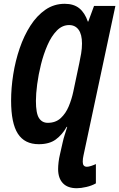

<svg xmlns="http://www.w3.org/2000/svg" viewBox="-20 -745 624 1005"><path d="M381.8 240.2Q334 240.2 309.1 213.9Q284.2 187.5 284.2 140.1Q284.2 124.5 286.6 103.5Q289.1 82.5 293.9 63L308.1 0Q312.5 -20 319.1 -40.5Q325.7 -61 332 -81.1H329.1Q305.2 -39.1 271.5 -14.6Q237.8 9.8 183.1 9.8Q108.9 9.8 73.5 -45.2Q38.1 -100.1 38.1 -217.8Q38.1 -284.7 49.3 -355.5Q60.5 -426.3 83 -492.2Q105.5 -558.1 139.2 -610.6Q172.9 -663.1 217.8 -694.1Q262.7 -725.1 318.8 -725.1Q366.2 -725.1 395.3 -701.4Q424.3 -677.7 439.9 -631.8H441.9L472.2 -713.9H584L417 68.8Q413.1 85 413.1 102.1Q413.1 127.9 435.1 127.9Q443.8 127.9 457.3 123.5Q470.7 119.1 481.9 113.8V214.8Q460.4 227.1 432.1 233.6Q403.8 240.2 381.8 240.2ZM230 -102.1Q271 -102.1 297.6 -126.5Q324.2 -150.9 339.8 -188.5Q355.5 -226.1 363.8 -266.1L395 -414.1Q400.4 -438.5 404.8 -465.3Q409.2 -492.2 409.2 -517.1Q409.2 -564.9 391.4 -589.4Q373.5 -613.8 341.8 -613.8Q305.7 -613.8 277.3 -584.7Q249 -555.7 228.5 -508.8Q208 -461.9 194.6 -408.2Q181.2 -354.5 174.6 -303.7Q168 -252.9 168 -216.8Q168 -151.9 184.1 -127Q200.2 -102.1 230 -102.1Z"/></svg>

Font: Open Sans Condensed
Style: Bold Italic
Weight: 700
Width: 3
Italic angle: -12°
Designer: Monotype Design Team
Foundry: Monotype Imaging Inc.
Version: Version 3.003; ttfautohint (v1.8.4)